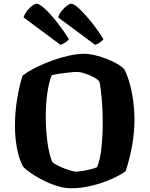

<svg xmlns="http://www.w3.org/2000/svg" viewBox="-20 -1008 801 1028"><path d="M362 0Q322 0 280 -14Q238 -28 201.5 -47.5Q165 -67 139.5 -85.5Q114 -104 105 -114Q83 -151 71.5 -211Q60 -271 60 -333Q60 -409 72.5 -482.5Q85 -556 101 -603Q131 -626 173 -647Q215 -668 261 -684.5Q307 -701 351 -710.5Q395 -720 429 -720Q457 -720 490 -712Q523 -704 554.5 -691.5Q586 -679 610.5 -664.5Q635 -650 646 -636Q662 -605 674.5 -560.5Q687 -516 693.5 -466Q700 -416 700 -370Q700 -297 687 -226.5Q674 -156 653 -92Q624 -70 575 -48.5Q526 -27 470 -13.5Q414 0 362 0ZM386 -89Q397 -89 419.5 -92.5Q442 -96 464.5 -101.5Q487 -107 500 -113Q517 -155 523.5 -220Q530 -285 530 -351Q530 -417 525 -476.5Q520 -536 512 -572Q502 -584 479 -596Q456 -608 432 -615.5Q408 -623 395 -623Q381 -623 355 -620.5Q329 -618 302 -614Q275 -610 257 -605Q242 -569 233.5 -510.5Q225 -452 225 -382Q225 -316 233.5 -250.5Q242 -185 259 -143Q264 -135 282 -125.5Q300 -116 321 -107.5Q342 -99 360.5 -94Q379 -89 386 -89ZM304 -768 106 -915Q112 -933 125 -950Q138 -967 152.5 -977.5Q167 -988 177 -988Q190 -988 217 -964Q244 -940 278.5 -897.5Q313 -855 349 -798Q344 -791 332 -782Q320 -773 304 -768ZM489 -768 291 -915Q297 -933 310 -949.5Q323 -966 338 -977Q353 -988 362 -988Q375 -988 402 -963.5Q429 -939 464 -896.5Q499 -854 534 -798Q528 -791 516 -781.5Q504 -772 489 -768Z"/></svg>

Font: Texturina ExtraBold
Style: Regular
Weight: 800
Designer: Guillermo Torres Carreño
Foundry: Omnibus-Type
Version: Version 1.002; ttfautohint (v1.8.3)